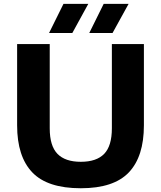

<svg xmlns="http://www.w3.org/2000/svg" viewBox="-20 -969 837 998"><path d="M400 9.5Q226.5 9.5 147.8 -73Q69 -155.5 69 -317.5V-740H238.5V-302Q238.5 -210.5 278.8 -169.2Q319 -128 400 -128Q481.5 -128 521.5 -169.2Q561.5 -210.5 561.5 -302V-740H728V-317.5Q728 -155.5 649.8 -73Q571.5 9.5 400 9.5ZM444 -797.5 519 -949H648.5L565 -797.5ZM235 -797.5 310 -949H439L356 -797.5Z"/></svg>

Font: Encode Sans SemiExpanded SemiExpanded
Style: Bold
Weight: 700
Width: 6
Designer: Multiple Designers
Foundry: Impallari Type
Version: Version 3.000; ttfautohint (v1.8.3) -l 8 -r 50 -G 200 -x 14 